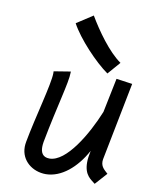

<svg xmlns="http://www.w3.org/2000/svg" viewBox="-87 -841 698 908"><g transform="rotate(10 262.0 -386.5)"><path d="M452.1 -579.6C391.6 -621.6 328.1 -711.9 289.1 -778.3L210.9 -727.5C247.1 -659.2 339.4 -561.5 399.9 -519.5ZM431.2 4.9 482.4 -52.2C467.8 -66.4 449.2 -78.1 449.2 -106C449.2 -109.4 449.7 -112.8 450.2 -116.7L523.9 -491.2L446.8 -502L413.1 -337.4C366.7 -223.1 280.3 -75.7 199.7 -75.7C167 -75.7 156.7 -97.2 156.7 -124C156.7 -131.8 157.7 -140.6 159.2 -149.4C192.4 -325.2 228 -445.3 228 -493.7V-498.5L147.5 -485.4C147.9 -482.9 147.9 -480.5 147.9 -477.1C147.9 -424.3 100.1 -257.3 77.6 -134.3C76.2 -126 75.2 -117.7 75.2 -109.9C75.2 -43 131.8 0 195.3 0C269 -0.5 338.9 -59.1 385.7 -145.5C380.9 -123 378.4 -104.5 378.4 -88.9C378.4 -26.4 412.1 -11.2 431.2 4.9Z"/></g></svg>

Font: Fantasque Sans Mono
Style: RegItalic
Weight: 400
Italic angle: -11°
Monospace: yes
Designer: Jany Belluz
Version: Version 1.6.3